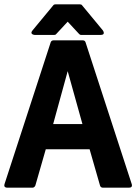

<svg xmlns="http://www.w3.org/2000/svg" viewBox="-35 -852 628 885"><path d="M277 -752 330 -695C332 -693 335 -691 339 -691H429C454 -691 439 -712 439 -712L343 -828C341 -831 337 -832 333 -832H221C217 -832 213 -831 211 -828L115 -712C99 -693 125 -691 125 -691H215C218 -691 222 -692 224 -695ZM345 -280H210L277 -524ZM426 3C427 8 432 13 438 13H560C579 13 572 -4 572 -4L359 -658C357 -663 353 -666 347 -666H211C206 -666 201 -663 199 -658L-14 -4C-20 14 -2 13 -2 13H116C121 13 126 8 128 3L176 -164H378Z"/></svg>

Font: Falling Sky
Style: Bd
Weight: 700
Designer: Paul D. Hunt
Foundry: Adobe Systems Incorporated
Version: Version 1.02